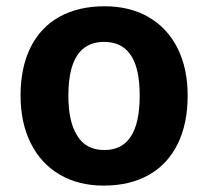

<svg xmlns="http://www.w3.org/2000/svg" viewBox="-20 -576 659 606"><path d="M44.9 -274.4Q44.9 -362.8 76.4 -426.3Q107.9 -489.7 167.5 -522.9Q227.1 -556.2 310.1 -556.2Q390.1 -556.2 449.5 -521.7Q508.8 -487.3 540.5 -423.6Q572.3 -359.9 572.3 -274.4Q572.3 -185.5 540.8 -121.6Q509.3 -57.6 449.7 -23.9Q390.1 9.8 307.1 9.8Q227.1 9.8 167.7 -25.4Q108.4 -60.5 76.7 -124.8Q44.9 -189 44.9 -274.4ZM391.1 -142.6Q420.9 -184.6 420.9 -274.4Q420.9 -367.2 388.2 -408.2Q360.8 -443.8 308.1 -443.8Q260.7 -443.8 232.4 -412.6Q195.8 -371.1 195.8 -274.4Q195.8 -191.9 223.1 -148.9Q250.5 -102.5 309.1 -102.5Q363.8 -102.5 391.1 -142.6Z"/></svg>

Font: Viking Open Sans
Style: Bold
Weight: 700
Foundry: Ascender Corporation
Version: Version 2.001